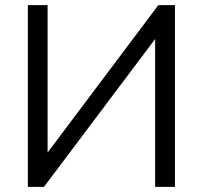

<svg xmlns="http://www.w3.org/2000/svg" viewBox="-20 -725 787 745"><path d="M88.1 0V-705H164.7V-102.5H141.7L594.3 -705H658.9V0H581.9V-602.5H603.7L150.7 0Z"/></svg>

Font: Mulish ExtraLight
Style: Regular
Weight: 200
Designer: Vernon Adams
Foundry: Vernon Adams
Version: Version 3.603